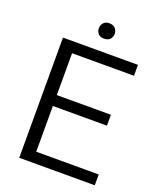

<svg xmlns="http://www.w3.org/2000/svg" viewBox="-158 -971 885 1067"><g transform="rotate(20 284.5 -437.0)"><path d="M533.2 -64V0H86.4V-710.9H529.8V-646.5H163.6V-398.9H483.4V-334.5H163.6V-64ZM255.9 -828.1Q255.9 -847.2 267.8 -860.6Q279.8 -874 302.2 -874Q324.7 -874 337.2 -860.6Q349.6 -847.2 349.6 -828.1Q349.6 -809.1 337.2 -796.1Q324.7 -783.2 302.2 -783.2Q279.8 -783.2 267.8 -796.1Q255.9 -809.1 255.9 -828.1Z"/></g></svg>

Font: Vazirmatn UI Light
Style: Regular
Weight: 300
Designer: Saber Rastikerdar
Foundry: Saber Rastikerdar
Version: Version 33.003